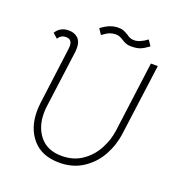

<svg xmlns="http://www.w3.org/2000/svg" viewBox="-144 -935 1015 1070"><g transform="rotate(20 363.5 -400.0)"><path d="M109 -217Q109 -241 112 -266L156 -605Q157 -611 157 -621Q157 -661 120 -661Q91 -661 75 -635L47 -660Q72 -701 123 -701Q157 -701 177.5 -681.5Q198 -662 198 -624Q198 -610 197 -603L152 -264Q149 -242 149 -221Q149 -137 194 -83.5Q239 -30 323 -30Q392 -30 442.5 -64.5Q493 -99 522.5 -153Q552 -207 560 -266L615 -684H656L600 -264Q591 -193 556.5 -130.5Q522 -68 462.5 -29Q403 10 323 10Q220 10 164.5 -53.5Q109 -117 109 -217ZM377 -810Q397 -810 409 -805Q421 -800 436 -791Q447 -783 457 -778.5Q467 -774 482 -774Q515 -774 558 -806L580 -773Q552 -752 531.5 -744Q511 -736 478 -736Q460 -736 448 -740.5Q436 -745 422 -754Q409 -762 399 -766Q389 -770 376 -770Q358 -770 341 -763.5Q324 -757 299 -738L277 -771Q308 -794 331.5 -802Q355 -810 377 -810Z"/></g></svg>

Font: Bellota Light
Style: Italic
Weight: 300
Italic angle: -7.5°
Designer: Kemie Guaida
Foundry: Kemie Guaida
Version: Version 4.001